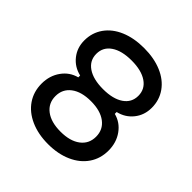

<svg xmlns="http://www.w3.org/2000/svg" viewBox="-213 -988 1175 1175"><g transform="rotate(45 375.0 -400.0)"><path d="M557 -584Q557 -642 508.5 -675Q460 -708 375 -708Q290 -708 241.5 -675Q193 -642 193 -584Q193 -526 241.5 -493Q290 -460 375 -460Q460 -460 508.5 -493Q557 -526 557 -584ZM375 -816Q462 -816 528 -788Q594 -760 630.5 -708.5Q667 -657 667 -590Q667 -527 630 -480.5Q593 -434 533 -420V-404Q592 -389 628.5 -338Q665 -287 665 -218Q665 -149 629 -96Q593 -43 527 -13.5Q461 16 375 16Q289 16 223 -13.5Q157 -43 121 -96Q85 -149 85 -218Q85 -287 121.5 -338Q158 -389 217 -404V-420Q157 -434 120 -480.5Q83 -527 83 -590Q83 -657 119.5 -708.5Q156 -760 222 -788Q288 -816 375 -816ZM375 -92Q457 -92 504 -127.5Q551 -163 551 -224Q551 -285 504 -320.5Q457 -356 375 -356Q293 -356 246 -320.5Q199 -285 199 -224Q199 -163 246 -127.5Q293 -92 375 -92Z"/></g></svg>

Font: Martian Mono sWd Rg
Style: Regular
Weight: 400
Width: 6
Monospace: yes
Designer: Roman Shamin
Foundry: Evil Martians
Version: Version 1.000